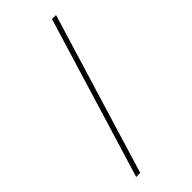

<svg xmlns="http://www.w3.org/2000/svg" viewBox="-225 -732 774 774"><g transform="rotate(-45 162.5 -345.0)"><path d="M256 -690H279L69 0H46Z"/></g></svg>

Font: Libre Caslon Display
Style: Regular
Weight: 400
Designer: Pablo Impallari, Rodrigo Fuenzalida
Foundry: Pablo Impallari, Rodrigo Fuenzalida
Version: Version 1.002